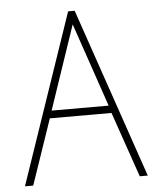

<svg xmlns="http://www.w3.org/2000/svg" viewBox="-51 -744 647 788"><g transform="rotate(-5 272.5 -350.0)"><path d="M526 0 286 -700H259L20 0H54L146 -269H400L493 0ZM156 -300 273 -645 391 -300Z"/></g></svg>

Font: Advent Pro ExtraLight
Style: Regular
Weight: 250
Version: Version 3.000